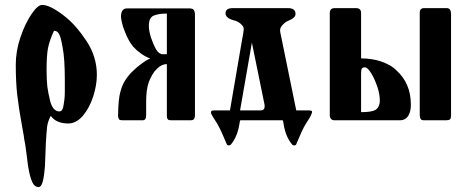

<svg xmlns="http://www.w3.org/2000/svg" viewBox="-20 -488 1896 779"><path d="M373 -184Q373 -143 358 -96Q343 -50 316 -18Q289 13 257 13Q208 13 186 -18Q174 4 171 27Q170 38 168.5 55Q167 72 166 93Q165 106 165 119.5Q165 133 164 145Q163 157 163 170.5Q163 184 161 200Q155 271 137 271Q120 271 111 251Q101 230 94 186Q93 177 91 163.5Q89 150 87 132Q85 114 82.5 99.5Q80 85 78 75Q77 64 74.5 52Q72 40 70 27Q63 -12 58 -44Q53 -76 50 -102Q44 -155 44 -226Q44 -281 63 -337Q82 -393 108 -431Q133 -468 151 -468Q182 -468 236 -427Q264 -406 287.5 -379Q311 -352 332 -320Q373 -257 373 -184ZM243 -163Q243 -251 234 -296Q230 -319 226 -333.5Q222 -348 217 -354Q211 -363 199 -363Q181 -324 175 -294Q169 -264 169 -204Q169 -163 172 -137Q175 -112 184 -76Q189 -58 198 -47Q208 -36 220 -36Q229 -36 233 -44Q238 -54 241 -82Q243 -96 243 -116.5Q243 -137 243 -163Z M573 -20Q573 0 559 0H477Q466 0 463 -4Q462 -5 460.5 -9.5Q459 -14 459 -18Q459 -34 460 -50.5Q461 -67 462 -79Q463 -90 465 -100.5Q467 -111 469 -118Q474 -136 481 -150Q493 -173 513 -194Q524 -205 534.5 -214Q545 -223 556 -231Q567 -239 575.5 -244Q584 -249 590 -250Q550 -266 520 -299Q516 -304 510.5 -312Q505 -320 499 -332Q493 -343 488.5 -355Q484 -367 479 -380Q475 -394 473 -404Q471 -414 471 -421Q471 -454 496 -454H747Q760 -454 765 -449Q771 -442 771 -428V-20Q771 -12 768 -7Q766 0 753 0H678Q672 0 667.5 -0.5Q663 -1 661 -4Q657 -7 657 -20V-228Q636 -228 617 -209Q607 -200 599 -186.5Q591 -173 584 -156Q578 -139 575.5 -119Q573 -99 573 -76ZM584 -383Q584 -373 586 -362Q588 -351 592 -337Q601 -310 613 -288Q625 -268 640 -268H657V-433Q638 -433 624.5 -430.5Q611 -428 602 -424Q584 -415 584 -383Z M1109 0H988Q970 0 955 0Q953 3 952.5 8Q952 13 951 17Q943 67 917 98Q914 102 908 102Q902 102 900 97Q893 81 884.5 61Q876 41 869 28Q861 12 848.5 -6.5Q836 -25 836 -32Q836 -36 838.5 -38Q841 -40 850 -40H913L961 -320Q965 -341 967 -353.5Q969 -366 969 -370Q969 -381 957 -391Q945 -402 927 -406Q895 -415 895 -434Q895 -455 924 -455H1149Q1179 -455 1179 -431Q1179 -415 1148 -403Q1136 -398 1124 -384Q1114 -372 1117 -358L1182 -40H1232Q1242 -40 1244.5 -38Q1247 -36 1246 -32Q1242 -18 1231.5 -2.5Q1221 13 1213 28Q1206 41 1197.5 61Q1189 81 1182 97Q1180 102 1174 102Q1168 102 1165 98Q1139 67 1131 17Q1130 13 1129.5 8.5Q1129 4 1127 0Q1119 0 1114 0Q1109 0 1109 0ZM1053 -65 1002 -315 954 -40H1038Q1057 -40 1053 -65Z M1647 -62Q1647 -33 1635 -16Q1623 0 1604 0H1338Q1318 0 1318 -22V-435Q1318 -455 1338 -455H1425Q1445 -455 1445 -435V-251Q1489 -251 1525 -239Q1543 -233 1559.5 -224Q1576 -215 1589 -202Q1603 -189 1614 -174Q1625 -159 1632 -142Q1647 -108 1647 -62ZM1810 -20Q1810 -8 1806 -4Q1802 0 1790 0H1701Q1690 0 1687 -5Q1683 -11 1683 -23V-437Q1683 -446 1687 -450Q1692 -455 1700 -455H1793Q1809 -455 1810 -433ZM1521 -80Q1521 -106 1511 -136Q1500 -168 1486 -191Q1471 -215 1460 -215Q1451 -215 1447 -208Q1446 -205 1445.5 -200Q1445 -195 1445 -189V-33Q1465 -33 1479.5 -35Q1494 -37 1503 -42Q1521 -53 1521 -80Z"/></svg>

Font: Shafarik
Style: Regular
Weight: 400
Version: Version 1.001; ttfautohint (v1.8.4.7-5d5b)